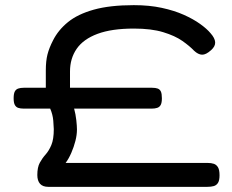

<svg xmlns="http://www.w3.org/2000/svg" viewBox="-20 -716 900 746"><path d="M168 10Q146 10 135.5 -2Q125 -14 125 -36Q125 -66 134.5 -83.5Q144 -101 157 -115.5Q170 -130 179.5 -152.5Q189 -175 189 -214Q189 -223 187 -247Q185 -271 175 -294H72Q59 -294 50.5 -297Q42 -300 37.5 -308.5Q33 -317 33 -334Q33 -352 37.5 -360.5Q42 -369 51 -372Q60 -375 72 -375H158V-442Q158 -479 164.5 -504.5Q171 -530 186 -559Q206 -599 244 -630Q282 -661 344.5 -678.5Q407 -696 500 -696Q560 -696 608.5 -685.5Q657 -675 694 -658.5Q731 -642 757.5 -623Q784 -604 798 -587Q815 -568 816 -552Q817 -536 800 -521Q780 -503 765 -503.5Q750 -504 734 -519Q717 -537 688.5 -557Q660 -577 614 -591Q568 -605 500 -605Q414 -605 359 -584.5Q304 -564 278 -526.5Q252 -489 252 -438V-375H571Q584 -375 592.5 -372Q601 -369 605 -360.5Q609 -352 609 -334Q609 -317 604.5 -308.5Q600 -300 591 -297Q582 -294 570 -294H268Q274 -272 276.5 -249Q279 -226 279 -213Q279 -192 273 -168.5Q267 -145 257 -122Q247 -99 235 -83H786Q801 -83 811 -79.5Q821 -76 827 -66Q833 -56 833 -35Q833 -15 827 -5.5Q821 4 810.5 7Q800 10 785 10Z"/></svg>

Font: Fredoka Expanded
Style: Regular
Weight: 400
Width: 7
Designer: Ben Nathan
Foundry: Milena B. Brandão, Ben Nathan
Version: Version 2.001